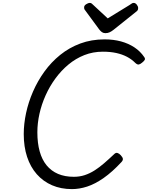

<svg xmlns="http://www.w3.org/2000/svg" viewBox="-20 -1287 1021 1326"><path d="M477 19Q401 19 339.5 -7.5Q278 -34 234 -84Q190 -134 167 -204Q144 -274 144 -361Q144 -431 160 -506Q176 -581 208 -654.5Q240 -728 287 -793Q334 -858 396 -908Q458 -958 534.5 -986.5Q611 -1015 702 -1015Q764 -1015 815.5 -1001Q867 -987 908 -960Q949 -933 976 -893Q984 -882 979.5 -873.5Q975 -865 961 -854Q948 -843 938 -841.5Q928 -840 915 -852Q889 -878 856.5 -895Q824 -912 783 -921Q742 -930 690 -930Q622 -930 562.5 -906.5Q503 -883 453 -841.5Q403 -800 363 -745.5Q323 -691 295 -628.5Q267 -566 252.5 -501Q238 -436 238 -373Q238 -299 254 -241.5Q270 -184 302 -145Q334 -106 381 -86Q428 -66 490 -66Q530 -66 565 -77.5Q600 -89 633 -110Q666 -131 699 -159.5Q732 -188 769 -223Q780 -234 791.5 -230.5Q803 -227 814 -215Q827 -201 828.5 -190.5Q830 -180 819 -168Q755 -99 695.5 -57.5Q636 -16 582 1.5Q528 19 477 19ZM903 -1267Q915 -1267 924.5 -1255Q934 -1243 934 -1232Q934 -1223 931.5 -1218Q929 -1213 924 -1209L764 -1081Q750 -1070 737 -1064Q724 -1058 708 -1058Q694 -1058 684 -1065Q674 -1072 665 -1084L568 -1216Q562 -1223 561.5 -1228Q561 -1233 561 -1237Q561 -1249 575.5 -1258Q590 -1267 599 -1267Q609 -1267 614 -1262Q619 -1257 626 -1251L724 -1160L874 -1252Q881 -1256 888 -1261.5Q895 -1267 903 -1267Z"/></svg>

Font: Playwrite TZ
Style: Regular
Weight: 400
Designer: Veronika Burian, José Scaglione
Foundry: TypeTogether
Version: Version 1.002